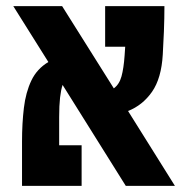

<svg xmlns="http://www.w3.org/2000/svg" viewBox="-20 -606 626 626"><path d="M390.1 0 184.1 -329.1Q178.7 -313 175.8 -287.6Q172.9 -262.2 172.9 -224.1V-132.3H246.1V0H51.8V-144.5Q51.8 -203.6 57.9 -254.4Q64 -305.2 82.3 -343.5Q100.6 -381.8 137.7 -403.8L23.4 -585.9H182.6L351.1 -317.9Q369.1 -331.1 376.2 -357.2Q383.3 -383.3 386.2 -424.3Q387.2 -440.4 388.2 -453.6H322.8V-585.9H516.1Q516.1 -547.4 514.4 -503.2Q512.7 -459 510.7 -428.2Q506.3 -350.6 475.6 -306.6Q444.8 -262.7 397.5 -244.1L550.3 0Z"/></svg>

Font: Cascadia Mono
Style: Bold
Weight: 700
Monospace: yes
Designer: Aaron Bell
Foundry: Saja Typeworks
Version: Version 2404.023; ttfautohint (v1.8.4)